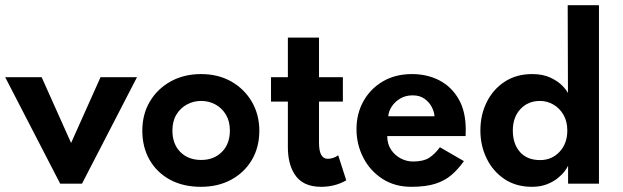

<svg xmlns="http://www.w3.org/2000/svg" viewBox="-29 -708 2400 740"><path d="M287 0H203L-9 -410.5H131.5L245 -157L358.5 -410.5H499Z M745.5 12Q676 12 625.2 -16Q574.5 -44 547 -92.8Q519.5 -141.5 519.5 -204Q519.5 -268.5 549.2 -317.8Q579 -367 630 -394.8Q681 -422.5 745.5 -422.5Q812 -422.5 862.5 -393.8Q913 -365 941.8 -315.5Q970.5 -266 970.5 -204Q970.5 -141 942 -92.2Q913.5 -43.5 862.8 -15.8Q812 12 745.5 12ZM746.5 -91.5Q795 -91.5 826 -122.2Q857 -153 857 -205Q857 -240.5 841.8 -266Q826.5 -291.5 801.5 -305.2Q776.5 -319 746.5 -319Q717 -319 691.8 -305.5Q666.5 -292 651 -266.5Q635.5 -241 635.5 -205Q635.5 -153 666 -122.2Q696.5 -91.5 746.5 -91.5Z M1208.5 12Q1136 12 1105.5 -38Q1080.5 -78 1080.5 -141V-316.5H1015.5V-410.5H1080.5V-563H1200.5V-410.5H1292.5V-316.5H1200.5V-158Q1200.5 -96 1234 -96Q1256 -96 1274.5 -109.5L1305.5 -13Q1262.5 12 1208.5 12Z M1556.5 12Q1492 12 1444.5 -19Q1397 -50 1371 -100.8Q1345 -151.5 1345 -210Q1345 -270 1371.8 -318Q1398.5 -366 1446.5 -394.2Q1494.5 -422.5 1558.5 -422.5Q1618 -422.5 1664.8 -398Q1711.5 -373.5 1738.8 -326Q1766 -278.5 1766 -209Q1766 -196 1765.5 -183.5H1463.5Q1463.5 -153 1478.2 -131Q1493 -109 1515.8 -97.2Q1538.5 -85.5 1562.5 -85.5Q1602.5 -85.5 1624.5 -99.5Q1646.5 -113.5 1666.5 -140.5L1759 -87Q1737 -56 1711.2 -33.8Q1685.5 -11.5 1648.8 0.2Q1612 12 1556.5 12ZM1645.5 -260Q1645 -275.5 1635.8 -294.2Q1626.5 -313 1608 -326.8Q1589.5 -340.5 1561.5 -340.5Q1533.5 -340.5 1512.8 -327.8Q1492 -315 1480.2 -296.5Q1468.5 -278 1467.5 -260Z M2021.5 12Q1959.5 12 1915 -18Q1870.5 -48 1846.5 -97.5Q1822.5 -147 1822.5 -205Q1822.5 -265.5 1847.2 -315Q1872 -364.5 1916.8 -393.5Q1961.5 -422.5 2021.5 -422.5Q2063.5 -422.5 2092.5 -408.8Q2121.5 -395 2138.2 -377.8Q2155 -360.5 2160 -349L2159 -688H2279.5V0H2160.5V-68.5H2160Q2157 -61 2147.2 -48Q2137.5 -35 2120.5 -21.2Q2103.5 -7.5 2078.8 2.2Q2054 12 2021.5 12ZM2052.5 -91Q2097.5 -91 2127.5 -122.8Q2157.5 -154.5 2157.5 -205Q2157.5 -240.5 2142.5 -266Q2127.5 -291.5 2103.5 -305.2Q2079.5 -319 2052.5 -319Q2006 -319 1976.8 -287.5Q1947.5 -256 1947.5 -205Q1947.5 -153.5 1975 -122.2Q2002.5 -91 2052.5 -91Z"/></svg>

Font: Lucymar Sans SemiBold
Style: Regular
Weight: 600
Foundry: The League of Moveable Type (original font) / Main changes by Cristiano Sobral with portions from Mirco Monsees
Version: Version 2.001;August 30, 2020;FontCreator 13.0.0.2681 64-bit